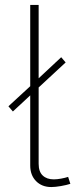

<svg xmlns="http://www.w3.org/2000/svg" viewBox="-20 -750 304 775"><path d="M32 -300 14 -321 102 -402V-730H136V-434L227 -519L245 -498L136 -397V-89Q136 -57 152.5 -41.5Q169 -26 197 -26Q210 -26 226.5 -29Q243 -32 255 -36L264 -8Q249 -3 226 1Q203 5 187 5Q149 5 125.5 -19Q102 -43 102 -82V-365Z"/></svg>

Font: Raleway ExtraLight
Style: Regular
Weight: 200
Designer: Matt McInerney, Pablo Impallari, Rodrigo Fuenzalida
Foundry: Matt McInerney, Pablo Impallari, Rodrigo Fuenzalida
Version: Version 4.026